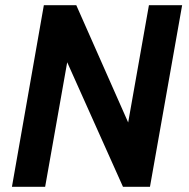

<svg xmlns="http://www.w3.org/2000/svg" viewBox="-20 -720 728 740"><path d="M26 0 149 -700H274L474 -248L554 -700H682L558 0H454L239 -480L154 0Z"/></svg>

Font: Cabin VF Beta
Style: Italic
Weight: 400
Italic angle: -7°
Designer: Pablo Impallari
Foundry: Pablo Impallari. http://www.impallari.com Igino Marini. http://www.ikern.com
Version: Version 2.300